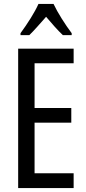

<svg xmlns="http://www.w3.org/2000/svg" viewBox="-20 -1029 442 983"><path d="M254 -1009H177C158 -966 121 -908 85 -859V-849H130C154 -872 185 -908 216 -943C246 -908 274 -875 302 -849H347V-859C314 -903 275 -964 254 -1009ZM357 -66V-142H157V-401H345V-476H157V-705H357V-780H73V-66Z"/></svg>

Font: Noto Sans Malayalam UI ExtraCondensed
Style: Regular
Weight: 400
Width: 2
Designer: Jelle Bosma - Monotype Design Team
Foundry: Monotype Imaging Inc.
Version: Version 2.104